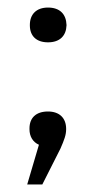

<svg xmlns="http://www.w3.org/2000/svg" viewBox="-20 -378 254 508"><path d="M58 -38V-36C58 -17 67 -2 83 5L52 110H92L140 15C150 -8 155 -21 155 -36V-37C155 -66 137 -83 107 -83C75 -83 58 -66 58 -38ZM59 -311C59 -283 76 -266 107 -266C138 -266 155 -283 156 -311V-312C155 -341 138 -358 107 -358C76 -358 59 -340 59 -312Z"/></svg>

Font: LT Wave Text Light
Style: Regular
Weight: 300
Designer: Daniel Lyons
Version: Version 2.5 (Glyphs App)